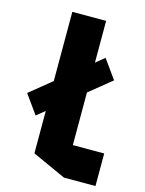

<svg xmlns="http://www.w3.org/2000/svg" viewBox="-116 -840 689 911"><g transform="rotate(15 228.0 -385.0)"><path d="M83 -250 17 -342V-343L333 -600L399 -508V-507ZM289 0 124 -75V-770H290V0ZM290 0V-160H444V0Z"/></g></svg>

Font: Foldit
Style: Bold
Weight: 700
Version: Version 1.003